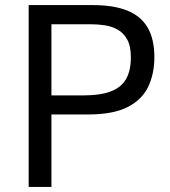

<svg xmlns="http://www.w3.org/2000/svg" viewBox="-20 -733 667 753"><path d="M92.4 0Q92.4 -59.5 92.4 -114.6Q92.4 -169.7 92.4 -235.6V-475Q92.4 -541.7 92.4 -597.5Q92.4 -653.4 92.4 -713Q133.2 -713 197.4 -713Q261.7 -713 344.7 -713Q425.9 -713 479.2 -691.5Q532.6 -670 559 -624.9Q585.4 -579.7 585.4 -508.9Q585.4 -443.7 561.3 -392.9Q537.1 -342.2 480.4 -313.1Q423.6 -284.1 325.6 -284.1Q300.7 -284.1 272 -284.1Q243.4 -284.1 216.3 -284.1Q189.3 -284.1 169.6 -284.1V-358.9H308.4Q372.5 -358.9 413.3 -374Q454.1 -389.1 473.7 -421.9Q493.2 -454.8 493.2 -508.3Q493.2 -552.4 478.8 -578.3Q464.3 -604.3 441.2 -617Q418.1 -629.8 391 -633.8Q363.9 -637.8 338.5 -637.8H137.7L181.7 -699.8Q181.7 -640.2 181.7 -584.4Q181.7 -528.5 181.7 -461.8V-235.6Q181.7 -169.7 181.7 -114.6Q181.7 -59.5 181.7 0Z"/></svg>

Font: Commissioner Thin
Style: Regular
Weight: 100
Designer: Kostas Bartsokas
Foundry: Kostas Bartsokas
Version: Version 1.001;gftools[0.9.23]